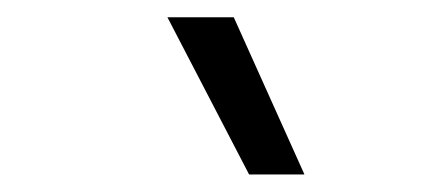

<svg xmlns="http://www.w3.org/2000/svg" viewBox="-20 -828 492 222"><path d="M268 -626.3 173.6 -808H250.3L332 -626.3Z"/></svg>

Font: Encode Sans SC Condensed Thin
Style: Regular
Weight: 100
Width: 3
Designer: Multiple Designers
Foundry: Impallari Type
Version: Version 3.002